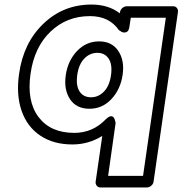

<svg xmlns="http://www.w3.org/2000/svg" viewBox="-20 -596 794 835"><path d="M63 -274.9Q81.5 -409.2 168.5 -492.7Q255.4 -576.2 377.9 -576.2Q451.7 -576.2 501 -538.1L502 -543.9Q503.9 -554.7 512.9 -561.8Q522 -568.8 530.8 -568.8H732.9Q743.7 -568.8 749.5 -561Q755.4 -553.2 753.9 -543.9L647.9 193.8Q646.5 204.6 637.5 211.9Q628.4 219.2 619.1 219.2H417Q406.2 219.2 400.4 211.2Q394.5 203.1 396 193.8L424.8 -4.9Q365.2 32.2 294.9 32.2Q212.4 32.2 155 -6.3Q97.7 -44.9 73.7 -114.7Q49.8 -184.6 63 -274.9ZM112.8 -274.9Q95.7 -155.8 147.7 -86.9Q199.7 -18.1 303.2 -18.1Q383.8 -18.1 440.9 -78.1Q458 -93.8 467.3 -90.1Q476.6 -86.4 479.5 -74.2L482.9 -62L450.2 168.9H602.1L701.2 -519H548.8L543 -481Q540.5 -460 529.1 -456.1Q517.6 -452.1 507.3 -458.5L497.1 -464.8Q455.1 -525.9 371.1 -525.9Q270 -525.9 199.5 -458.3Q128.9 -390.6 112.8 -274.9ZM266.1 -270Q275.4 -332.5 315.2 -374.3Q355 -416 411.1 -416Q466.8 -416 494.6 -374.3Q522.5 -332.5 513.2 -270Q503.9 -207 464.4 -165Q424.8 -123 369.1 -123Q312 -123 284.4 -164.8Q256.8 -206.5 266.1 -270ZM315.9 -270Q309.6 -223.1 326.2 -198Q342.8 -172.9 376 -172.9Q408.2 -172.9 432.4 -198Q456.5 -223.1 462.9 -270Q469.2 -315.9 452.4 -341.1Q435.5 -366.2 403.8 -366.2Q370.6 -366.2 346.4 -341.1Q322.3 -315.9 315.9 -270Z"/></svg>

Font: Trueno ExtraBold Outline
Style: Italic
Weight: 800
Width: 6
Designer: Julieta Ulanovsky
Foundry: Julieta Ulanovsky
Version: Version 3.001b | FøM Fix